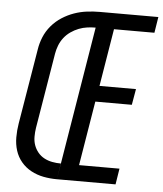

<svg xmlns="http://www.w3.org/2000/svg" viewBox="-53 -781 705 828"><g transform="rotate(5 300.0 -367.5)"><path d="M224 0 345 -735H599L588 -666H413L372 -417H530L518 -348H360L314 -69H489L478 0ZM224 0Q194 0 165.5 -5.5Q137 -11 112 -24.5Q87 -38 69 -59.5Q51 -81 42.5 -108Q34 -135 34 -165Q34 -195 39 -225L93 -550Q97 -577 108 -604Q119 -631 138.5 -654Q158 -677 183 -693Q208 -709 235 -718.5Q262 -728 290 -731.5Q318 -735 345 -735L334 -666Q316 -666 297.5 -663.5Q279 -661 261 -654Q243 -647 226.5 -635.5Q210 -624 198 -608.5Q186 -593 179 -575Q172 -557 169 -539L115 -213Q112 -194 112 -174.5Q112 -155 118 -138Q124 -121 135.5 -107Q147 -93 163 -84.5Q179 -76 197.5 -72.5Q216 -69 235 -69Z"/></g></svg>

Font: Iosevka Extended
Style: Italic
Weight: 400
Width: 7
Italic angle: -9°
Monospace: yes
Designer: Belleve Invis
Foundry: Belleve Invis
Version: Version 32.5.0; ttfautohint (v1.8.4)